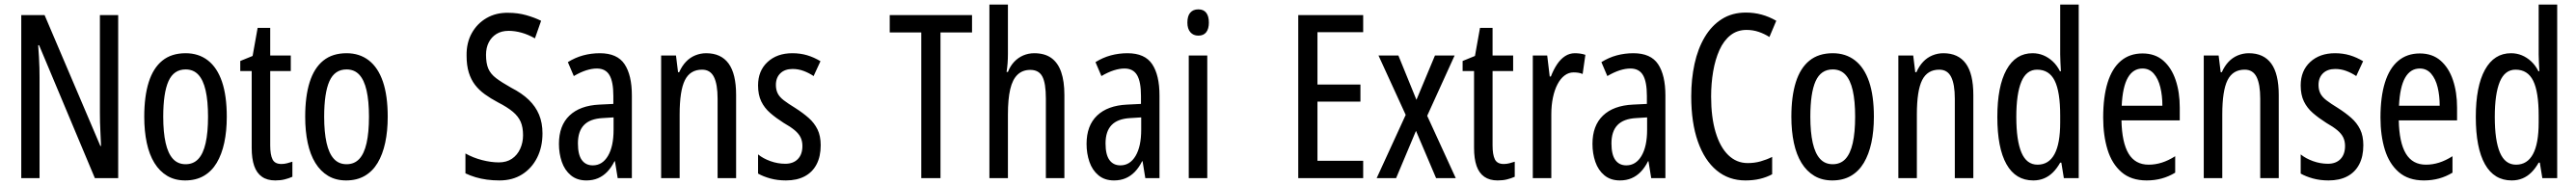

<svg xmlns="http://www.w3.org/2000/svg" viewBox="-20 -780 11270 810"><path d="M497 0H395L151 -582H147Q149 -555 150.5 -529.5Q152 -504 152.5 -481.5Q153 -459 153 -438V0H73V-714H175L419 -141H422Q421 -171 419.5 -196.5Q418 -222 417.5 -244.5Q417 -267 417 -286V-714H497Z M972 -269Q972 -206 961 -155Q950 -104 928 -67Q906 -30 871.5 -10Q837 10 790 10Q745 10 711.5 -10Q678 -30 655.5 -66.5Q633 -103 622 -154.5Q611 -206 611 -269Q611 -358 630.5 -420Q650 -482 690 -514.5Q730 -547 792 -547Q849 -547 889.5 -515.5Q930 -484 951 -422.5Q972 -361 972 -269ZM694 -269Q694 -201 704.5 -154.5Q715 -108 736.5 -84.5Q758 -61 792 -61Q826 -61 847.5 -84Q869 -107 879.5 -153.5Q890 -200 890 -269Q890 -338 879.5 -384Q869 -430 847.5 -453Q826 -476 792 -476Q740 -476 717 -424.5Q694 -373 694 -269Z M1211 -62Q1223 -62 1235 -65Q1247 -68 1259 -72V-6Q1243 1 1225 5.5Q1207 10 1184 10Q1149 10 1126 -6Q1103 -22 1092 -53.5Q1081 -85 1081 -133V-469H1031V-513L1085 -535L1107 -658H1162V-537H1252V-469H1162V-143Q1162 -103 1172 -82.5Q1182 -62 1211 -62Z M1676 -269Q1676 -206 1665 -155Q1654 -104 1632 -67Q1610 -30 1575.5 -10Q1541 10 1494 10Q1449 10 1415.5 -10Q1382 -30 1359.5 -66.5Q1337 -103 1326 -154.5Q1315 -206 1315 -269Q1315 -358 1334.5 -420Q1354 -482 1394 -514.5Q1434 -547 1496 -547Q1553 -547 1593.5 -515.5Q1634 -484 1655 -422.5Q1676 -361 1676 -269ZM1398 -269Q1398 -201 1408.5 -154.5Q1419 -108 1440.5 -84.5Q1462 -61 1496 -61Q1530 -61 1551.5 -84Q1573 -107 1583.5 -153.5Q1594 -200 1594 -269Q1594 -338 1583.5 -384Q1573 -430 1551.5 -453Q1530 -476 1496 -476Q1444 -476 1421 -424.5Q1398 -373 1398 -269Z M2353 -196Q2353 -136 2329.5 -89.5Q2306 -43 2264 -16.5Q2222 10 2165 10Q2136 10 2110 6.5Q2084 3 2060.5 -4Q2037 -11 2016 -21V-108Q2050 -89 2089 -79Q2128 -69 2162 -69Q2196 -69 2219.5 -85Q2243 -101 2255.5 -128.5Q2268 -156 2268 -188Q2268 -223 2257.5 -247Q2247 -271 2223 -291Q2199 -311 2158 -332Q2126 -349 2100.5 -367.5Q2075 -386 2057.5 -409Q2040 -432 2030.5 -463Q2021 -494 2021 -536Q2020 -592 2043.5 -634.5Q2067 -677 2108.5 -701Q2150 -725 2203 -724Q2245 -724 2282 -713.5Q2319 -703 2347 -689L2320 -612Q2290 -629 2261 -637Q2232 -645 2205 -645Q2174 -645 2152 -631.5Q2130 -618 2118 -594.5Q2106 -571 2106 -540Q2106 -503 2116 -479.5Q2126 -456 2150.5 -437.5Q2175 -419 2216 -396Q2263 -372 2293 -343Q2323 -314 2338 -278Q2353 -242 2353 -196Z M2604 -547Q2680 -547 2712 -499Q2744 -451 2744 -362V0H2682L2670 -74H2668Q2654 -46 2636 -27.5Q2618 -9 2595.5 0.5Q2573 10 2545 10Q2504 10 2477 -12.5Q2450 -35 2437.5 -71.5Q2425 -108 2425 -150Q2425 -230 2471 -274Q2517 -318 2602 -322L2663 -325V-360Q2663 -422 2646 -451Q2629 -480 2591 -480Q2569 -480 2544 -472Q2519 -464 2490 -447L2464 -508Q2496 -528 2531 -537.5Q2566 -547 2604 -547ZM2616 -263Q2561 -260 2534.5 -232.5Q2508 -205 2508 -152Q2508 -103 2525 -79.5Q2542 -56 2573 -56Q2615 -56 2639.5 -97.5Q2664 -139 2664 -212V-266Z M3069 -547Q3134 -547 3167 -502Q3200 -457 3200 -364V0H3119V-348Q3119 -411 3103 -443Q3087 -475 3051 -475Q2999 -475 2976 -429Q2953 -383 2953 -279V0H2872V-537H2937L2946 -464H2951Q2963 -491 2980.5 -509.5Q2998 -528 3021 -537.5Q3044 -547 3069 -547Z M3570 -144Q3570 -95 3552 -60.5Q3534 -26 3500 -8Q3466 10 3418 10Q3381 10 3350 1.5Q3319 -7 3296 -20V-104Q3318 -86 3350 -74.5Q3382 -63 3415 -63Q3450 -63 3470 -83.5Q3490 -104 3490 -141Q3490 -162 3482 -178.5Q3474 -195 3456 -210Q3438 -225 3408 -242Q3375 -263 3349.5 -285Q3324 -307 3310 -336Q3296 -365 3296 -406Q3296 -470 3337.5 -508.5Q3379 -547 3446 -547Q3481 -547 3511 -538Q3541 -529 3569 -512L3539 -447Q3518 -461 3495 -469.5Q3472 -478 3447 -478Q3413 -478 3393.5 -459Q3374 -440 3374 -408Q3374 -387 3382 -371Q3390 -355 3409 -340.5Q3428 -326 3459 -307Q3492 -286 3517 -264Q3542 -242 3556 -213.5Q3570 -185 3570 -144Z M4094 0H4010V-638H3872V-714H4232V-638H4094Z M4389 -545Q4389 -523 4387.5 -503Q4386 -483 4383 -465H4389Q4399 -491 4416.5 -509.5Q4434 -528 4456.5 -537.5Q4479 -547 4504 -547Q4550 -547 4579 -526Q4608 -505 4622 -464.5Q4636 -424 4636 -364V0H4555V-348Q4555 -416 4539.5 -445Q4524 -474 4487 -474Q4453 -474 4431 -453Q4409 -432 4399 -389Q4389 -346 4389 -279V0H4308V-760H4389Z M4912 -547Q4988 -547 5020 -499Q5052 -451 5052 -362V0H4990L4978 -74H4976Q4962 -46 4944 -27.5Q4926 -9 4903.5 0.5Q4881 10 4853 10Q4812 10 4785 -12.5Q4758 -35 4745.5 -71.5Q4733 -108 4733 -150Q4733 -230 4779 -274Q4825 -318 4910 -322L4971 -325V-360Q4971 -422 4954 -451Q4937 -480 4899 -480Q4877 -480 4852 -472Q4827 -464 4798 -447L4772 -508Q4804 -528 4839 -537.5Q4874 -547 4912 -547ZM4924 -263Q4869 -260 4842.5 -232.5Q4816 -205 4816 -152Q4816 -103 4833 -79.5Q4850 -56 4881 -56Q4923 -56 4947.5 -97.5Q4972 -139 4972 -212V-266Z M5261 -537V0H5180V-537ZM5222 -739Q5245 -739 5256.5 -724Q5268 -709 5268 -681Q5268 -654 5256.5 -639Q5245 -624 5222 -624Q5200 -624 5187 -639Q5174 -654 5174 -681Q5174 -710 5186.5 -724.5Q5199 -739 5222 -739Z M5943 0H5659V-714H5943V-639H5743V-410H5931V-335H5743V-76H5943Z M6129 -277 6010 -537H6097L6176 -343L6257 -537H6343L6223 -273L6348 0H6262L6174 -207L6087 0H6002Z M6558 -62Q6570 -62 6582 -65Q6594 -68 6606 -72V-6Q6590 1 6572 5.5Q6554 10 6531 10Q6496 10 6473 -6Q6450 -22 6439 -53.5Q6428 -85 6428 -133V-469H6378V-513L6432 -535L6454 -658H6509V-537H6599V-469H6509V-143Q6509 -103 6519 -82.5Q6529 -62 6558 -62Z M6869 -547Q6880 -547 6891.5 -545.5Q6903 -544 6915 -540L6903 -456Q6894 -460 6884 -461.5Q6874 -463 6863 -463Q6842 -463 6824 -449.5Q6806 -436 6793 -411Q6780 -386 6773 -352.5Q6766 -319 6766 -280V0H6685V-537H6748L6759 -445H6764Q6776 -476 6791.5 -499Q6807 -522 6826.5 -534.5Q6846 -547 6869 -547Z M7125 -547Q7201 -547 7233 -499Q7265 -451 7265 -362V0H7203L7191 -74H7189Q7175 -46 7157 -27.5Q7139 -9 7116.5 0.5Q7094 10 7066 10Q7025 10 6998 -12.5Q6971 -35 6958.5 -71.5Q6946 -108 6946 -150Q6946 -230 6992 -274Q7038 -318 7123 -322L7184 -325V-360Q7184 -422 7167 -451Q7150 -480 7112 -480Q7090 -480 7065 -472Q7040 -464 7011 -447L6985 -508Q7017 -528 7052 -537.5Q7087 -547 7125 -547ZM7137 -263Q7082 -260 7055.5 -232.5Q7029 -205 7029 -152Q7029 -103 7046 -79.5Q7063 -56 7094 -56Q7136 -56 7160.5 -97.5Q7185 -139 7185 -212V-266Z M7620 -649Q7579 -649 7549.5 -625.5Q7520 -602 7501.5 -561Q7483 -520 7474 -467.5Q7465 -415 7465 -357Q7465 -267 7484.5 -201.5Q7504 -136 7540 -101Q7576 -66 7625 -66Q7655 -66 7681.5 -73.5Q7708 -81 7732 -93V-17Q7708 -4 7679 3Q7650 10 7615 10Q7542 10 7489 -34Q7436 -78 7407 -160.5Q7378 -243 7378 -358Q7378 -434 7392.5 -500.5Q7407 -567 7437 -617.5Q7467 -668 7512 -696.5Q7557 -725 7617 -725Q7653 -725 7686 -716Q7719 -707 7750 -689L7720 -618Q7698 -632 7673 -640.5Q7648 -649 7620 -649Z M8177 -269Q8177 -206 8166 -155Q8155 -104 8133 -67Q8111 -30 8076.5 -10Q8042 10 7995 10Q7950 10 7916.5 -10Q7883 -30 7860.5 -66.5Q7838 -103 7827 -154.5Q7816 -206 7816 -269Q7816 -358 7835.5 -420Q7855 -482 7895 -514.5Q7935 -547 7997 -547Q8054 -547 8094.5 -515.5Q8135 -484 8156 -422.5Q8177 -361 8177 -269ZM7899 -269Q7899 -201 7909.5 -154.5Q7920 -108 7941.5 -84.5Q7963 -61 7997 -61Q8031 -61 8052.5 -84Q8074 -107 8084.5 -153.5Q8095 -200 8095 -269Q8095 -338 8084.5 -384Q8074 -430 8052.5 -453Q8031 -476 7997 -476Q7945 -476 7922 -424.5Q7899 -373 7899 -269Z M8481 -547Q8546 -547 8579 -502Q8612 -457 8612 -364V0H8531V-348Q8531 -411 8515 -443Q8499 -475 8463 -475Q8411 -475 8388 -429Q8365 -383 8365 -279V0H8284V-537H8349L8358 -464H8363Q8375 -491 8392.5 -509.5Q8410 -528 8433 -537.5Q8456 -547 8481 -547Z M8874 10Q8797 10 8757 -61Q8717 -132 8717 -268Q8717 -402 8757 -474.5Q8797 -547 8871 -547Q8896 -547 8918 -538Q8940 -529 8959 -511.5Q8978 -494 8991 -468H8995Q8994 -491 8993 -508.5Q8992 -526 8992 -542V-760H9073V0H9008L8997 -68H8992Q8978 -43 8960.5 -25.5Q8943 -8 8921.5 1Q8900 10 8874 10ZM8893 -59Q8942 -59 8967 -105Q8992 -151 8992 -244V-274Q8992 -378 8968 -426.5Q8944 -475 8891 -475Q8844 -475 8822 -422Q8800 -369 8800 -268Q8800 -165 8822.5 -112Q8845 -59 8893 -59Z M9352 -546Q9407 -546 9443 -514.5Q9479 -483 9497 -429.5Q9515 -376 9515 -309V-253H9260Q9262 -156 9291 -107.5Q9320 -59 9379 -59Q9408 -59 9436.5 -68Q9465 -77 9495 -96V-24Q9467 -7 9436 1.5Q9405 10 9370 10Q9302 10 9260 -26.5Q9218 -63 9199 -125Q9180 -187 9180 -265Q9180 -356 9199.5 -418.5Q9219 -481 9257.5 -513.5Q9296 -546 9352 -546ZM9352 -480Q9311 -480 9288 -440Q9265 -400 9261 -317H9439Q9439 -361 9430 -398Q9421 -435 9401.5 -457.5Q9382 -480 9352 -480Z M9817 -547Q9882 -547 9915 -502Q9948 -457 9948 -364V0H9867V-348Q9867 -411 9851 -443Q9835 -475 9799 -475Q9747 -475 9724 -429Q9701 -383 9701 -279V0H9620V-537H9685L9694 -464H9699Q9711 -491 9728.5 -509.5Q9746 -528 9769 -537.5Q9792 -547 9817 -547Z M10318 -144Q10318 -95 10300 -60.5Q10282 -26 10248 -8Q10214 10 10166 10Q10129 10 10098 1.5Q10067 -7 10044 -20V-104Q10066 -86 10098 -74.5Q10130 -63 10163 -63Q10198 -63 10218 -83.5Q10238 -104 10238 -141Q10238 -162 10230 -178.5Q10222 -195 10204 -210Q10186 -225 10156 -242Q10123 -263 10097.5 -285Q10072 -307 10058 -336Q10044 -365 10044 -406Q10044 -470 10085.5 -508.5Q10127 -547 10194 -547Q10229 -547 10259 -538Q10289 -529 10317 -512L10287 -447Q10266 -461 10243 -469.5Q10220 -478 10195 -478Q10161 -478 10141.5 -459Q10122 -440 10122 -408Q10122 -387 10130 -371Q10138 -355 10157 -340.5Q10176 -326 10207 -307Q10240 -286 10265 -264Q10290 -242 10304 -213.5Q10318 -185 10318 -144Z M10565 -546Q10620 -546 10656 -514.5Q10692 -483 10710 -429.5Q10728 -376 10728 -309V-253H10473Q10475 -156 10504 -107.5Q10533 -59 10592 -59Q10621 -59 10649.5 -68Q10678 -77 10708 -96V-24Q10680 -7 10649 1.5Q10618 10 10583 10Q10515 10 10473 -26.5Q10431 -63 10412 -125Q10393 -187 10393 -265Q10393 -356 10412.5 -418.5Q10432 -481 10470.5 -513.5Q10509 -546 10565 -546ZM10565 -480Q10524 -480 10501 -440Q10478 -400 10474 -317H10652Q10652 -361 10643 -398Q10634 -435 10614.5 -457.5Q10595 -480 10565 -480Z M10967 10Q10890 10 10850 -61Q10810 -132 10810 -268Q10810 -402 10850 -474.5Q10890 -547 10964 -547Q10989 -547 11011 -538Q11033 -529 11052 -511.5Q11071 -494 11084 -468H11088Q11087 -491 11086 -508.5Q11085 -526 11085 -542V-760H11166V0H11101L11090 -68H11085Q11071 -43 11053.5 -25.5Q11036 -8 11014.5 1Q10993 10 10967 10ZM10986 -59Q11035 -59 11060 -105Q11085 -151 11085 -244V-274Q11085 -378 11061 -426.5Q11037 -475 10984 -475Q10937 -475 10915 -422Q10893 -369 10893 -268Q10893 -165 10915.5 -112Q10938 -59 10986 -59Z"/></svg>

Font: Noto Sans Thai ExtraCondensed
Style: Regular
Weight: 400
Width: 2
Designer: Monotype Design Team
Foundry: Monotype Imaging Inc.
Version: Version 2.002